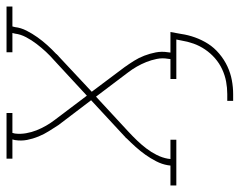

<svg xmlns="http://www.w3.org/2000/svg" viewBox="-130 -467 734 588"><g transform="rotate(-90 237.0 -173.0)"><path d="M222 174V156H243Q262 156 281 152.5Q300 149 318.5 140.5Q337 132 352.5 118.5Q368 105 379.5 88Q391 71 397.5 52.5Q404 34 407 15L410 0H289V-18H350L351 -26Q354 -43 350.5 -60Q347 -77 341 -92Q335 -107 327 -121Q319 -135 309 -148L235 -246L128 -147Q114 -134 101 -120.5Q88 -107 76.5 -92Q65 -77 56.5 -60Q48 -43 45 -26L44 -18H103V0H-37V-18H24L25 -26Q28 -44 37 -61.5Q46 -79 57 -94.5Q68 -110 81 -124.5Q94 -139 108 -153V-154Q110 -155 111.5 -156.5Q113 -158 115 -160L224 -261L148 -361Q139 -375 129.5 -390Q120 -405 113 -422Q106 -439 102.5 -457Q99 -475 102 -494L104 -502H45V-520H185V-502H124L122 -494Q120 -477 123 -460Q126 -443 132 -428Q138 -413 146 -399Q154 -385 164 -372L238 -274L345 -373Q360 -386 372.5 -399.5Q385 -413 396.5 -428Q408 -443 417 -460Q426 -477 428 -494L430 -502H371V-520H511V-502H450L448 -494Q446 -476 437 -458.5Q428 -441 417 -425.5Q406 -410 393 -395.5Q380 -381 365 -367V-366Q363 -365 362 -363.5Q361 -362 358 -360L250 -259L325 -159Q335 -145 344.5 -130Q354 -115 360.5 -98Q367 -81 370.5 -63Q374 -45 371 -26L370 -18H433L427 15Q424 36 416.5 57Q409 78 397 97Q385 116 366.5 131.5Q348 147 327.5 156.5Q307 166 285.5 170Q264 174 243 174Z"/></g></svg>

Font: Iosevka Curly Slab Thin
Style: Italic
Weight: 100
Italic angle: -9°
Monospace: yes
Designer: Belleve Invis
Foundry: Belleve Invis
Version: Version 22.1.2; ttfautohint (v1.8.4)